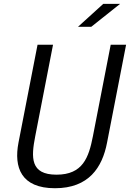

<svg xmlns="http://www.w3.org/2000/svg" viewBox="-20 -961 672 992"><path d="M272 -58.5C136 -58.5 140.5 -147 162 -257L254 -730H174L75.5 -224C51 -96.5 88.5 11.5 264 11.5C439 11.5 508.5 -96 533 -223.5L631.5 -730H552L460 -257C438.5 -147 408 -58.5 272 -58.5ZM383 -822.5 513.5 -941H600.5L451.5 -822.5Z"/></svg>

Font: Monaspace Neon Light
Style: Italic
Weight: 300
Italic angle: -11°
Designer: Riley Cran & the Lettermatic Team
Foundry: Lettermatic
Version: Version 1.200 (Monaspace Neon)